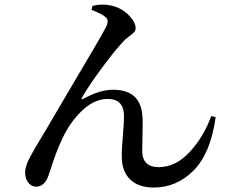

<svg xmlns="http://www.w3.org/2000/svg" viewBox="-20 -799 1040 855"><path d="M449.2 -723.6Q431.6 -738.3 387.7 -754.9L391.6 -772.5Q432.6 -783.2 469.7 -775.4Q516.6 -766.6 550.3 -734.4Q584 -702.1 584 -672.9Q584 -663.1 576.2 -654.8Q568.4 -646.5 552.7 -635.3Q537.1 -624 527.3 -612.3Q491.2 -574.2 433.1 -495.6Q375 -417 345.7 -365.2Q341.8 -360.4 343.8 -357.9Q345.7 -355.5 351.6 -359.4Q424.8 -399.4 483.4 -399.4Q608.4 -399.4 614.3 -278.3Q616.2 -270.5 614.7 -205.1Q613.3 -139.6 613.3 -127.9Q613.3 -54.7 686.5 -54.7Q761.7 -54.7 823.7 -121.1Q885.7 -187.5 920.9 -282.2L940.4 -277.3Q918 -116.2 842.3 -40Q766.6 36.1 665 36.1Q597.7 36.1 560.5 1Q523.4 -34.2 522.5 -97.7Q521.5 -130.9 526.9 -191.4Q532.2 -252 532.2 -281.2Q532.2 -358.4 460 -358.4Q399.4 -358.4 344.2 -305.2Q289.1 -252 255.9 -177.7Q243.2 -151.4 231.9 -122.1Q220.7 -92.8 210.4 -60.5Q200.2 -28.3 195.3 -15.6Q177.7 32.2 140.6 32.2Q119.1 32.2 105.5 13.7Q91.8 -4.9 91.8 -31.2Q91.8 -43.9 96.7 -60.1Q101.6 -76.2 112.8 -97.7Q124 -119.1 134.3 -136.7Q144.5 -154.3 163.6 -185.5Q182.6 -216.8 194.3 -237.3Q222.7 -285.2 283.7 -389.2Q344.7 -493.2 391.6 -572.3Q438.5 -651.4 452.1 -678.7Q467.8 -709 449.2 -723.6Z"/></svg>

Font: GenYoMin TW TTF SemiBold
Style: Regular
Weight: 600
Version: Version 1.300